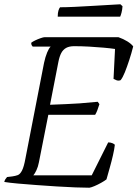

<svg xmlns="http://www.w3.org/2000/svg" viewBox="-27 -878 643 898"><path d="M391 0Q366 0 326 -1.5Q286 -3 238.5 -6Q191 -9 143.5 -12.5Q96 -16 56.5 -19.5Q17 -23 -7 -27Q-5 -35 -2 -39.5Q1 -44 6 -50L31 -53Q45 -55 56 -59Q67 -63 76 -80.5Q85 -98 92 -137L179 -584Q185 -612 193.5 -632.5Q202 -653 210 -660H126Q124 -662 121.5 -666Q119 -670 119 -678Q125 -683 137.5 -689Q150 -695 163 -699.5Q176 -704 181 -704H527Q550 -696 568.5 -684.5Q587 -673 596 -661Q588 -629 577.5 -597Q567 -565 557 -540Q547 -515 537 -503Q527 -499 517 -503Q507 -507 504 -509L511 -649Q491 -652 458.5 -655Q426 -658 389.5 -660Q353 -662 320 -662Q297 -662 282.5 -654Q268 -646 259.5 -630Q251 -614 246 -588L207 -388Q250 -390 280.5 -391Q311 -392 345 -394.5Q379 -397 430 -402L438 -391Q433 -375 428.5 -363Q424 -351 418 -341H199L155 -119Q151 -98 143.5 -82Q136 -66 129 -58H402L479 -212Q490 -212 499.5 -208Q509 -204 510 -200Q508 -181 501.5 -152.5Q495 -124 486.5 -94Q478 -64 471 -39Q462 -32 446 -23Q430 -14 414.5 -7.5Q399 -1 391 0ZM243 -800Q243 -818 246.5 -829Q250 -840 254 -844Q283 -844 323.5 -846Q364 -848 406.5 -850.5Q449 -853 483.5 -855Q518 -857 536 -858L546 -849Q545 -833 541.5 -819.5Q538 -806 535 -800Z"/></svg>

Font: Texturina 12pt Thin
Style: Italic
Weight: 250
Italic angle: -11°
Designer: Guillermo Torres Carreño
Foundry: Omnibus-Type
Version: Version 1.002